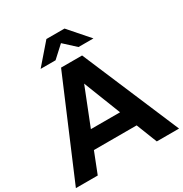

<svg xmlns="http://www.w3.org/2000/svg" viewBox="-249 -1169 1273 1336"><g transform="rotate(-30 387.5 -500.5)"><path d="M175.6 -841.1 314.4 -1001.1H460L600 -841.1H480L387.8 -925.6L295.6 -841.1ZM214.4 -166.7 148.9 0H-26.7L303.3 -777.8H472.2L802.2 0H623.3L557.8 -166.7ZM386.7 -601.1 268.9 -303.3H503.3Z"/></g></svg>

Font: Paperlogy 8 ExtraBold
Style: Regular
Weight: 800
Designer: redesigned by Lee Juim, glyphs from Gmarket Sans & Montserrat
Foundry: PT&
Version: Version 1.001